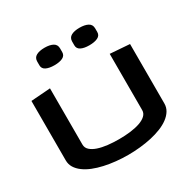

<svg xmlns="http://www.w3.org/2000/svg" viewBox="-173 -946 1117 1123"><g transform="rotate(-30 386.0 -384.0)"><path d="M712.9 -546.9V-145.5Q712.9 -119.1 699.5 -97.2Q686 -75.2 662.6 -57.9Q639.2 -40.5 607.4 -27.8Q575.7 -15.1 538.6 -6.8Q501.5 1.5 460.9 5.6Q420.4 9.8 379.9 9.8Q339.4 9.8 298.8 5.6Q258.3 1.5 221.2 -6.8Q184.1 -15.1 152.3 -27.8Q120.6 -40.5 97.2 -57.9Q73.7 -75.2 60.3 -96.9Q46.9 -118.7 46.9 -145.5V-546.9L177.7 -556.6V-176.8Q177.7 -154.3 194.6 -139.2Q211.4 -124 239.5 -114.5Q267.6 -105 304.2 -100.8Q340.8 -96.7 379.9 -96.7Q420.9 -96.7 457.5 -101.3Q494.1 -106 521.5 -115.5Q548.8 -125 564.9 -140.1Q581.1 -155.3 581.1 -176.8V-556.6ZM268.6 -778.3Q303.7 -778.3 324.7 -766.8Q345.7 -755.4 345.7 -729.5V-704.1Q345.7 -681.2 324.7 -670.7Q303.7 -660.2 268.6 -660.2Q233.4 -660.2 212.4 -670.7Q191.4 -681.2 191.4 -704.1V-729.5Q191.4 -755.4 212.4 -766.8Q233.4 -778.3 268.6 -778.3ZM503.9 -777.3Q539.1 -777.3 560.5 -765.9Q582 -754.4 582 -728.5V-703.1Q582 -680.2 560.5 -669.7Q539.1 -659.2 503.9 -659.2Q468.8 -659.2 447.8 -669.7Q426.8 -680.2 426.8 -703.1V-728.5Q426.8 -754.4 447.8 -765.9Q468.8 -777.3 503.9 -777.3Z"/></g></svg>

Font: Revalia
Style: Regular
Weight: 400
Designer: Johan Kallas, Mihkel Virkus
Foundry: Johan Kallas, Mihkel Virkus
Version: Version 1.001